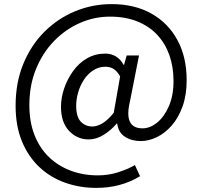

<svg xmlns="http://www.w3.org/2000/svg" viewBox="-20 -742 986 935"><path d="M449 173Q368 173 296.5 147.5Q225 122 171 71Q117 20 86.5 -54.5Q56 -129 56 -227Q56 -340 93.5 -431Q131 -522 196 -587Q261 -652 345.5 -687Q430 -722 523 -722Q636 -722 718 -675.5Q800 -629 844.5 -546Q889 -463 889 -352Q889 -279 869 -223.5Q849 -168 816 -130.5Q783 -93 743.5 -74Q704 -55 666 -55Q621 -55 588.5 -76Q556 -97 551 -140H548Q521 -108 485 -85.5Q449 -63 412 -63Q356 -63 316.5 -104.5Q277 -146 277 -222Q277 -266 292.5 -311.5Q308 -357 336 -396Q364 -435 404 -458Q444 -481 493 -481Q521 -481 544 -467.5Q567 -454 582 -426H584L597 -472H657L613 -249Q581 -117 674 -117Q710 -117 744.5 -144.5Q779 -172 802 -224Q825 -276 825 -348Q825 -416 805 -473Q785 -530 746 -572Q707 -614 649 -637.5Q591 -661 515 -661Q440 -661 370 -630.5Q300 -600 244.5 -543.5Q189 -487 156 -407.5Q123 -328 123 -230Q123 -148 148 -84.5Q173 -21 218 22.5Q263 66 324 89Q385 112 456 112Q507 112 553.5 97.5Q600 83 637 62L662 116Q614 145 561 159Q508 173 449 173ZM430 -126Q453 -126 479 -141.5Q505 -157 534 -193L565 -370Q550 -396 533 -406.5Q516 -417 493 -417Q461 -417 434 -399.5Q407 -382 388.5 -353.5Q370 -325 360.5 -291.5Q351 -258 351 -227Q351 -173 373.5 -149.5Q396 -126 430 -126Z"/></svg>

Font: Noto Sans KR Thin
Style: Regular
Weight: 400
Version: Version 2.004-H2;hotconv 1.0.118;makeotfexe 2.5.65603